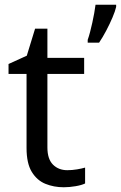

<svg xmlns="http://www.w3.org/2000/svg" viewBox="-20 -780 510 810"><path d="M264 -62Q284 -62 305 -65.5Q326 -69 339 -73V-6Q325 1 299 5.5Q273 10 249 10Q207 10 171.5 -4.5Q136 -19 114 -55Q92 -91 92 -156V-468H16V-510L93 -545L128 -659H180V-536H335V-468H180V-158Q180 -109 203.5 -85.5Q227 -62 264 -62ZM470 -751Q466 -733 454.5 -706Q443 -679 428 -650.5Q413 -622 398 -600H350V-612Q355 -626 360 -645Q365 -664 369.5 -684.5Q374 -705 377.5 -724.5Q381 -744 383 -760H470Z"/></svg>

Font: Noto Sans Lao Looped
Style: Regular
Weight: 400
Designer: Mark Frömberg, Ben Mitchell
Foundry: The Fontpad Ltd
Version: Version 1.001